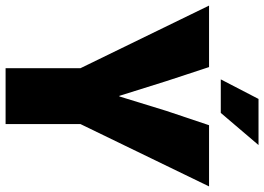

<svg xmlns="http://www.w3.org/2000/svg" viewBox="-151 -796 945 687"><g transform="rotate(90 321.5 -452.5)"><path d="M222 -268 -2 -728H218L268 -576L321 -407H323L375 -576L426 -728H645L422 -268V0H222ZM262 -770 332 -905H497L382 -770Z"/></g></svg>

Font: Murecho Black
Style: Regular
Weight: 900
Designer: Neil Summerour
Foundry: Positype
Version: Version 1.010; ttfautohint (v1.8.3)